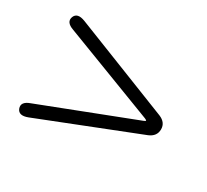

<svg xmlns="http://www.w3.org/2000/svg" viewBox="-90 -700 715 663"><g transform="rotate(30 267.5 -368.0)"><path d="M80 -175Q46 -162 37 -185Q28 -209 62 -221L429 -363Q437 -366 437 -368Q437 -370 430 -373L62 -514Q28 -526 37 -550Q46 -573 80 -560L468 -407Q497 -395 497 -368Q497 -340 468 -328Z"/></g></svg>

Font: Resource Han Rounded CN Light
Style: Regular
Weight: 300
Designer: Cyano Hao (round all glyphs); Ryoko NISHIZUKA 西塚涼子 (kana, bopomofo & ideographs); Paul D. Hunt (Latin, Greek & Cyrillic)
Foundry: Cyano Hao
Version: 0.990